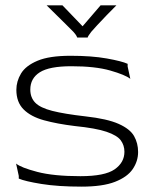

<svg xmlns="http://www.w3.org/2000/svg" viewBox="-20 -686 570 716"><path d="M284 10Q196 10 134.5 0Q73 -10 50 -20V-30L40 -76Q58 -61 119 -45Q180 -29 280 -29Q371 -29 407.5 -54.5Q444 -80 444 -120Q444 -144 430.5 -162.5Q417 -181 377.5 -194.5Q338 -208 259 -216Q193 -224 144 -237.5Q95 -251 68 -278Q41 -305 41 -351Q41 -383 58.5 -412Q76 -441 120 -459.5Q164 -478 243 -478Q322 -478 378 -468Q434 -458 456 -448V-438L466 -392Q447 -407 391 -423Q335 -439 246 -439Q164 -439 128.5 -416.5Q93 -394 93 -352Q93 -322 111.5 -303Q130 -284 175 -272.5Q220 -261 299 -252Q380 -243 422.5 -224Q465 -205 480 -178.5Q495 -152 495 -119Q495 -85 475 -55.5Q455 -26 409 -8Q363 10 284 10ZM154 -666Q169 -651 188 -632.5Q207 -614 225 -596Q243 -578 254 -567Q262 -558 265 -552.5Q268 -547 268 -546H307Q307 -550 320 -567Q326 -574 342 -591.5Q358 -609 377.5 -629Q397 -649 414 -666H355L288 -588L213 -666Z"/></svg>

Font: Red Rose Light
Style: Regular
Weight: 300
Designer: Jaikishan Patel
Version: Version 1.001; ttfautohint (v1.8.3)